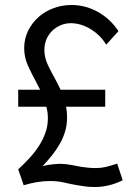

<svg xmlns="http://www.w3.org/2000/svg" viewBox="-20 -735 552 770"><path d="M53 -375H141Q137 -383 133 -390.5Q129 -398 125 -406Q107 -439 92 -472Q77 -505 77 -542Q77 -580 93 -612Q109 -644 135 -667Q161 -690 195.5 -702.5Q230 -715 266 -715Q323 -715 373 -687Q423 -659 455 -610L406 -556Q382 -595 343 -618.5Q304 -642 264 -642Q242 -642 222.5 -633.5Q203 -625 188.5 -610.5Q174 -596 166 -576.5Q158 -557 158 -535Q158 -504 172 -474.5Q186 -445 204 -413Q209 -404 213.5 -394.5Q218 -385 223 -375H402V-307H245Q249 -288 249 -264Q249 -234 241 -207.5Q233 -181 219.5 -157.5Q206 -134 188.5 -112Q171 -90 151 -69Q173 -74 191 -76Q209 -78 224 -78Q247 -77 266 -73.5Q285 -70 305 -66Q319 -64 333.5 -62.5Q348 -61 365 -61Q385 -61 404.5 -65.5Q424 -70 450 -79L472 -12Q446 1 417.5 8Q389 15 361 15Q341 15 324 13Q307 11 291 8Q262 3 237 -3Q212 -9 181 -9Q154 -9 127.5 -4.5Q101 0 75 8L53 -56Q75 -76 96 -98.5Q117 -121 134 -146.5Q151 -172 161.5 -200.5Q172 -229 172 -260Q172 -285 166 -307H53Z"/></svg>

Font: Rising Sun
Style: Regular
Weight: 400
Designer: Matt McInerney, Pablo Impallari, Rodrigo Fuenzalida (Raleway font), Stephen Hutchings (Greek), Cristiano Sobral (main ch
Foundry: The Rising Sun Project Authors
Version: Version 4.327; ttfautohint (v1.8.4.7-5d5b-dirty)